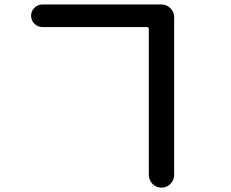

<svg xmlns="http://www.w3.org/2000/svg" viewBox="-20 -780 1040 865"><path d="M170.9 -658.2Q149.4 -658.2 134.8 -673.3Q120.1 -688.5 120.1 -709.5Q120.1 -730.5 135.3 -745.1Q150.4 -759.8 170.9 -759.8H708Q731.4 -759.8 748 -742.7Q764.6 -725.6 764.6 -703.1V7.8Q764.6 31.2 748 48.3Q731.4 65.4 708 65.4H707Q683.6 65.4 667 48.3Q650.4 31.2 650.4 7.8V-649.4Q650.4 -658.2 640.6 -658.2Z"/></svg>

Font: Rounded Mgen+ 2p medium
Style: Regular
Weight: 500
Designer: [Source Han Sans]
Ryoko NISHIZUKA  (kana & ideographs); Paul D. Hunt (Latin, Greek & Cyrillic); Wenlong ZHANG  (bopomofo
Version: Version 1.059.20150602